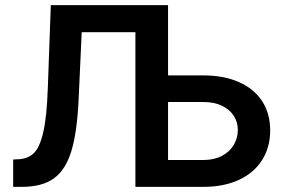

<svg xmlns="http://www.w3.org/2000/svg" viewBox="-20 -727 1109 747"><path d="M31.2 -106.4 49.8 -107.4Q87.9 -108.4 111.3 -130.9Q134.8 -153.3 148.4 -212.9Q162.1 -272.5 166 -383.8L177.7 -707H633.8V-433.6H771.5Q852.1 -433.6 910.6 -407.2Q969.2 -380.9 1000.2 -332.8Q1031.2 -284.7 1031.2 -219.7Q1031.2 -154.8 1000.2 -105Q969.2 -55.2 910.4 -27.6Q851.6 0 771.5 0H506.8V-601.6H297.9L286.1 -343.8Q280.3 -213.9 257.8 -139.9Q235.4 -65.9 189.7 -33Q144 0 64.5 0H31.2ZM771.5 -104.5Q813 -104.5 843.3 -120.4Q873.5 -136.2 889.4 -163.1Q905.3 -189.9 905.3 -221.7Q905.3 -252 889.4 -276.6Q873.5 -301.3 843.3 -315.7Q813 -330.1 771.5 -330.1H633.8V-104.5Z"/></svg>

Font: Pretendard Std SemiBold
Style: Regular
Weight: 600
Designer: Base glyphs from Inter by Rasmus Andersson; Hangeul glyphs from Noto Sans CJK(Source Han Sans) by Jang Soo-young and Kan
Foundry: Kil Hyung-jin
Version: Version 1.309